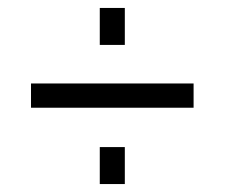

<svg xmlns="http://www.w3.org/2000/svg" viewBox="-20 -536 570 483"><path d="M231 -516H294V-423H231ZM58 -326H467V-265H58ZM231 -166H294V-73H231Z"/></svg>

Font: Panefresco 250wt
Style: Regular
Weight: 300
Version: Version 1.000